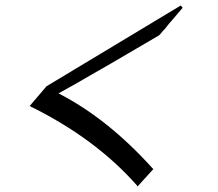

<svg xmlns="http://www.w3.org/2000/svg" viewBox="-20 -670 782 690"><path d="M594.9 -593.3Q586.7 -584.6 579.7 -575.1Q572.8 -565.6 565.6 -559Q559 -550.3 551.8 -543.1Q454.9 -486.2 377.4 -441Q344.1 -422.1 311.3 -403.1Q278.5 -384.1 252.6 -369.2Q226.7 -354.4 209.5 -345.1Q192.3 -335.9 190.3 -334.4Q366.7 -244.1 527.7 -65.6L531.3 -62.6L474.4 0L470.8 -5.1Q323.6 -171.3 93.3 -285.6L86.7 -289.2L147.2 -360L629.7 -650.3L636.4 -642.1Z"/></svg>

Font: MM Jasmine
Style: Regular
Weight: 400
Designer: Khon Soe Zaw Thu
Version: Version 1.00 July 11, 2016, initial release